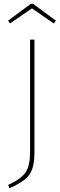

<svg xmlns="http://www.w3.org/2000/svg" viewBox="-20 -889 317 1009"><path d="M33 -766 22 -780 142 -869H154L274 -780L262 -766L148 -845ZM161 -681V-87Q161 -10 135.5 27.5Q110 65 30 100L23 83Q92 51 115 16Q138 -19 138 -89V-681Z"/></svg>

Font: FiraGO Thin
Style: Regular
Weight: 100
Designer: bBox Type
Foundry: bBox Type GmbH
Version: Version 1.001;PS 001.001;hotconv 1.0.88;makeotf.lib2.5.64775